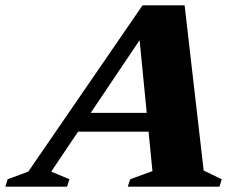

<svg xmlns="http://www.w3.org/2000/svg" viewBox="-91 -696 890 716"><path d="M164.5 -205 188 -275H520L496.5 -205ZM668.5 -60 736 -27.5 727.5 0H385.5L394.5 -27.5L477.5 -58L426 -583L457 -587L100 -56L168 -27.5L159 0H-71L-62.5 -27.5L14.5 -56L440.5 -676H597.5Z"/></svg>

Font: Newsreader 16pt 16pt ExtraBold
Style: Italic
Weight: 800
Italic angle: -17°
Version: Version 1.003